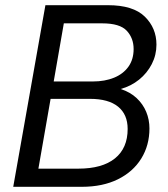

<svg xmlns="http://www.w3.org/2000/svg" viewBox="-20 -720 649 740"><path d="M31 0 155 -700H396Q493 -700 538 -656Q583 -612 583 -548Q583 -508 565 -473Q547 -438 516 -413Q485 -388 445 -377Q482 -365 506.5 -342Q531 -319 543.5 -289Q556 -259 556 -225Q556 -160 524.5 -109Q493 -58 434.5 -29Q376 0 295 0ZM128 -70H282Q374 -70 423 -109.5Q472 -149 472 -223Q472 -279 435 -309Q398 -339 327 -339H175ZM187 -406H338Q384 -406 419.5 -420.5Q455 -435 475 -463Q495 -491 495 -531Q495 -573 468.5 -601.5Q442 -630 374 -630H226Z"/></svg>

Font: Rethink Sans
Style: Italic
Weight: 400
Italic angle: -10°
Designer: The Rethink Sans project authors (Hans Thiessen). DM Sans designed by Colophon Foundry.
Foundry: Rethink Communications LLC
Version: Version 1.001